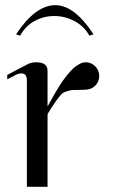

<svg xmlns="http://www.w3.org/2000/svg" viewBox="-20 -723 437 743"><path d="M121 -482Q164 -482 164 -448V-311Q196 -370 220 -406Q243 -439 264 -459Q291 -482 311 -482Q333 -482 348.5 -466.5Q364 -451 364 -429Q364 -407 348.5 -391.5Q333 -376 311 -376Q300 -375 280.5 -375Q261 -375 255 -374Q249 -373 236 -369Q223 -365 214.5 -355Q206 -345 193.5 -327.5Q181 -310 165 -283Q164 -280 164 -272V0H84V-411Q84 -439 63 -439Q50 -439 35 -430L8 -416V-433L84 -473Q99 -482 121 -482ZM42 -590Q117 -703 194 -703Q268 -703 342 -590L326 -585Q306 -621 269 -641Q232 -661 190 -661Q149 -661 113.5 -641.5Q78 -622 58 -585Z"/></svg>

Font: kawoszeh
Style: Medium
Weight: 500
Version: Version 000.030